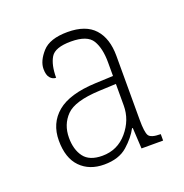

<svg xmlns="http://www.w3.org/2000/svg" viewBox="-75 -788 456 476"><g transform="rotate(-20 153.5 -550.0)"><path d="M124 -380Q85 -380 61.5 -404Q38 -428 38 -474Q38 -520 70.5 -547Q103 -574 172 -577L219 -579V-615Q219 -652 206 -673.5Q193 -695 150 -695Q108 -695 96.5 -676Q85 -657 85 -623Q76 -623 69.5 -630.5Q63 -638 63 -654Q63 -675 83 -697.5Q103 -720 150 -720Q198 -720 221 -694.5Q244 -669 244 -623V-454Q244 -422 249.5 -412.5Q255 -403 281 -403V-386H224L221 -441H219Q208 -420 185.5 -400Q163 -380 124 -380ZM127 -402Q167 -402 193 -432.5Q219 -463 219 -501V-558L174 -556Q109 -553 86.5 -530Q64 -507 64 -472Q64 -441 78.5 -421.5Q93 -402 127 -402Z"/></g></svg>

Font: Noto Serif Ethiopic SemiCondensed Thin
Style: Regular
Weight: 100
Width: 4
Designer: Monotype Design Team
Foundry: Monotype Imaging Inc.
Version: Version 2.102; ttfautohint (v1.8.4.7-5d5b)